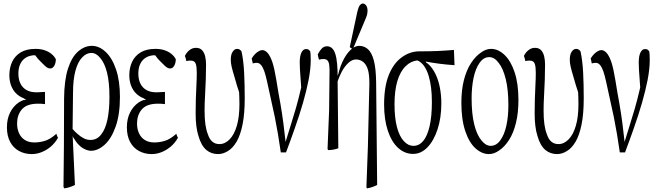

<svg xmlns="http://www.w3.org/2000/svg" viewBox="-20 -804 3699 1081"><path d="M85.4 -227.1Q99.1 -236.3 114.3 -241.2Q121.1 -238.8 127.4 -245.6Q120.6 -243.2 114.3 -250.5Q100.6 -255.4 88.9 -263.2Q61.5 -281.2 47.1 -311.5Q32.7 -341.8 32.7 -379.4Q32.7 -422.4 48.3 -455.8Q64 -489.3 96.4 -509Q128.9 -528.8 180.2 -528.8Q207.5 -528.8 230 -521.5Q252.4 -514.2 269 -501Q285.6 -487.8 294.4 -470.7Q294.4 -450.2 285.9 -434.3Q277.3 -418.5 262.7 -418.5Q254.9 -418.5 248 -422.1Q241.2 -425.8 231.9 -434.3Q222.7 -442.9 208.5 -457.5Q193.4 -470.7 178.2 -493.2Q177.2 -488.3 175.8 -493.2Q148.4 -492.2 128.9 -481.4Q106.9 -469.2 95.2 -446Q83.5 -422.9 83.5 -390.1Q83.5 -357.4 95 -333.7Q106.4 -310.1 129.2 -297.1Q151.9 -284.2 186 -284.2Q197.8 -284.2 208.7 -285.2Q219.7 -286.1 233.4 -286.6Q233.4 -247.1 233.4 -217.8Q218.3 -219.7 210 -220Q201.7 -220.2 193.4 -220.2Q127.9 -220.2 100.6 -185.1Q76.2 -154.3 76.2 -108.4Q76.2 -77.6 87.4 -53.5Q98.6 -29.3 120.4 -15.6Q142.1 -2 173.3 -2Q204.6 -2 234.4 -11.5Q264.2 -21 297.4 -50.8Q301.8 -34.7 306.6 -28.3Q289.1 2.4 265.1 22.2Q241.2 42 214.1 52.7Q187 63.5 158.7 63.5Q119.1 63.5 87.2 46.1Q55.2 28.8 37.1 -5.1Q19 -39.1 19 -86.9Q19 -134.8 36.9 -170.4Q54.7 -206.1 85.4 -227.1Z M456.1 35.2Q434.6 25.4 414.6 2Q406.7 -7.8 399.4 -20Q394.5 -23.9 389.2 -37.6Q395.5 105 401.9 237.3Q373 252 344.2 256.3Q340.8 257.3 337.4 248.5Q338.4 139.2 339.8 20Q340.3 -109.9 340.8 -250Q341.8 -352.5 362.8 -417.7Q383.8 -482.9 419.9 -514.4Q456.1 -545.9 497.1 -545.9Q538.6 -545.9 575.2 -511.5Q611.8 -477.1 633.5 -412.6Q655.3 -348.1 655.3 -258.3Q655.3 -159.2 631.1 -91.1Q606.9 -22.9 568.8 11.2Q531.2 44.9 492.2 44.9Q475.6 44.9 456.1 35.2ZM388.7 -77.6Q402.8 -61.5 416 -50.3Q434.6 -33.7 452.6 -24.9Q469.2 -16.1 489.7 -16.1Q525.9 -16.1 549.3 -46.4Q573.7 -76.7 585 -131.1Q596.2 -185.5 596.2 -258.3Q596.2 -341.3 582.5 -395.5Q568.8 -449.7 544.4 -477.5Q522 -505.9 493.9 -505.9Q465.8 -505.9 441.9 -480Q417.5 -454.1 404.3 -404.3Q391.1 -354.5 391.1 -280.8Q391.1 -280.8 388.7 -77.6Z M760.7 -227.1Q774.4 -236.3 789.6 -241.2Q796.4 -238.8 802.7 -245.6Q795.9 -243.2 789.6 -250.5Q775.9 -255.4 764.2 -263.2Q736.8 -281.2 722.4 -311.5Q708 -341.8 708 -379.4Q708 -422.4 723.6 -455.8Q739.3 -489.3 771.7 -509Q804.2 -528.8 855.5 -528.8Q882.8 -528.8 905.3 -521.5Q927.7 -514.2 944.3 -501Q960.9 -487.8 969.7 -470.7Q969.7 -450.2 961.2 -434.3Q952.6 -418.5 938 -418.5Q930.2 -418.5 923.3 -422.1Q916.5 -425.8 907.2 -434.3Q897.9 -442.9 883.8 -457.5Q868.7 -470.7 853.5 -493.2Q852.5 -488.3 851.1 -493.2Q823.7 -492.2 804.2 -481.4Q782.2 -469.2 770.5 -446Q758.8 -422.9 758.8 -390.1Q758.8 -357.4 770.3 -333.7Q781.7 -310.1 804.4 -297.1Q827.1 -284.2 861.3 -284.2Q873 -284.2 884 -285.2Q895 -286.1 908.7 -286.6Q908.7 -247.1 908.7 -217.8Q893.6 -219.7 885.3 -220Q877 -220.2 868.7 -220.2Q803.2 -220.2 775.9 -185.1Q751.5 -154.3 751.5 -108.4Q751.5 -77.6 762.7 -53.5Q773.9 -29.3 795.7 -15.6Q817.4 -2 848.6 -2Q879.9 -2 909.7 -11.5Q939.5 -21 972.7 -50.8Q977.1 -34.7 981.9 -28.3Q964.4 2.4 940.4 22.2Q916.5 42 889.4 52.7Q862.3 63.5 834 63.5Q794.4 63.5 762.5 46.1Q730.5 28.8 712.4 -5.1Q694.3 -39.1 694.3 -86.9Q694.3 -134.8 712.2 -170.4Q730 -206.1 760.7 -227.1Z M1021 -489.3Q1031.2 -509.8 1047.4 -522.2Q1063.5 -534.7 1083 -534.7Q1106 -534.7 1118.2 -521Q1130.4 -507.3 1135.3 -486.1Q1140.1 -464.8 1140.1 -441.4Q1140.1 -362.3 1134.3 -262.2Q1131.8 -220.2 1131.8 -181.2Q1131.8 -93.8 1149.9 -49.3Q1167.5 7.3 1215.3 7.3Q1247.1 7.3 1273.2 -19.8Q1299.3 -46.9 1313.7 -96.9Q1328.1 -147 1328.1 -217.8Q1328.1 -239.3 1327.4 -256.8Q1326.7 -274.4 1326.2 -285.2Q1314 -320.3 1301.8 -365.2Q1289.1 -406.7 1284.2 -428.2Q1279.3 -449.7 1279.3 -467.8Q1279.3 -497.1 1290 -512.9Q1300.8 -528.8 1314.9 -528.8Q1323.2 -528.8 1329.1 -525.1Q1335 -521.5 1339.8 -514.6Q1351.1 -463.4 1354.5 -395Q1357.9 -326.7 1357.9 -251Q1357.9 -164.1 1345.7 -103.5Q1333.5 -43 1312.3 -6.6Q1291 29.8 1263.2 46.4Q1235.8 63.5 1208 63.5Q1169.9 63.5 1142.6 41Q1112.3 15.6 1097.2 -39.1Q1081.5 -87.9 1081.5 -165Q1081.5 -241.2 1085.9 -326.2Q1087.9 -363.8 1087.9 -394.3Q1087.9 -424.8 1083 -442.4Q1077.1 -462.9 1053.2 -462.9Q1038.6 -462.9 1029.3 -460Q1024.9 -480 1021 -489.3Z M1397 -475.1Q1415.5 -504.4 1437.5 -516.1Q1448.2 -522 1456.5 -522Q1472.2 -522 1486.6 -506.1Q1501 -490.2 1513.7 -453.6Q1525.4 -417 1535.6 -355Q1546.9 -283.2 1558.6 -221.2Q1569.3 -158.2 1575.4 -110.8Q1581.5 -63.5 1587.9 -5.4Q1606.4 -66.9 1619.1 -106.4Q1631.8 -146 1646 -195.1Q1660.2 -244.1 1675.8 -311.5Q1672.4 -355 1668.9 -410.2Q1667.5 -434.1 1667.5 -451.2Q1667.5 -490.7 1678.2 -510.3Q1688 -527.8 1702.6 -527.8Q1712.9 -527.8 1717.5 -524.4Q1722.2 -521 1726.6 -515.6Q1728 -506.3 1728.8 -496.1Q1729.5 -485.8 1729.5 -465.3Q1729.5 -416.5 1717.3 -353Q1694.3 -235.8 1638.7 -78.6Q1613.8 -7.8 1590.3 54.2Q1590.3 54.2 1561 54.2Q1546.4 -50.3 1527.3 -145Q1506.3 -239.3 1483.9 -343.8Q1475.6 -381.8 1467.8 -403.8Q1451.2 -450.2 1426.3 -450.2Q1413.6 -450.2 1403.3 -446.8Q1400.4 -456.1 1397 -475.1Z M1769 -498Q1780.3 -519 1792 -531.2Q1803.7 -543.5 1821.3 -543.5Q1841.3 -543.5 1854.5 -527.1Q1867.7 -510.7 1874 -475.1Q1878.9 -447.8 1880.4 -407.2Q1880.9 -387.7 1880.9 -377.4Q1885.3 -386.7 1889.6 -405.8Q1897 -432.1 1907.2 -454.1Q1927.7 -498.5 1952.9 -522.2Q1978 -545.9 2001.5 -545.9Q2030.3 -545.9 2051.5 -527.1Q2072.8 -508.3 2084.7 -463.9Q2096.7 -419.4 2097.7 -340.8Q2100.6 -46.9 2103.5 237.3Q2075.2 252 2047.4 256.3Q2044.9 257.8 2043 249Q2047.4 140.1 2051.3 21.5Q2055.7 -149.4 2059.6 -330.1Q2059.6 -330.1 2059.6 -338.4Q2059.6 -381.3 2052.2 -409.2Q2043.5 -439.9 2025.6 -454.6Q2007.8 -469.2 1983.9 -469.2Q1962.4 -469.2 1941.7 -450.2Q1920.9 -431.2 1904.3 -400.4Q1891.1 -375.5 1880.9 -346.2Q1882.8 -152.8 1884.8 30.8Q1856.4 41 1828.6 41Q1826.2 42 1824.2 33.2Q1828.6 -69.8 1833 -182.6Q1834.5 -291 1835.4 -409.2Q1835.4 -437.5 1830.1 -453.1Q1823.7 -471.7 1802.2 -471.7Q1789.1 -471.7 1775.9 -468.3Q1772.5 -478 1769 -498ZM2049.3 -744.1Q2049.3 -729.5 2045.7 -717.8Q2042 -706.1 2032.2 -683.6Q2032.2 -683.6 1966.3 -526.4L1949.2 -538.6L1992.2 -739.3Q1998.5 -765.6 2006.6 -774.9Q2014.6 -784.2 2022.5 -784.2Q2033.2 -784.2 2041.3 -773.4Q2049.3 -762.7 2049.3 -744.1Z M2142.6 -215.8Q2142.6 -316.4 2169.2 -382.3Q2195.8 -448.2 2241.7 -481Q2286.1 -514.2 2340.3 -515.1Q2350.6 -515.1 2361.3 -515.1Q2446.8 -515.1 2535.6 -522.9Q2537.1 -475.1 2539.1 -437Q2456.1 -442.4 2376 -457.5Q2381.8 -447.3 2387.7 -446.8Q2413.6 -424.3 2431.2 -388.7Q2448.2 -354.5 2456.5 -311.3Q2464.8 -268.1 2464.8 -221.7Q2464.8 -140.1 2443.4 -75.4Q2421.9 -10.7 2386.2 25.9Q2350.6 62.5 2305.7 62.5Q2258.8 62.5 2221.7 28.8Q2184.6 -4.9 2163.6 -67.9Q2142.6 -130.9 2142.6 -215.8ZM2393.6 -376.5Q2383.8 -409.2 2367.2 -433.1Q2352.5 -453.6 2330.6 -463.9Q2330.1 -459 2329.6 -463.9Q2292 -459.5 2264.2 -431.6Q2233.4 -401.9 2217.3 -347.9Q2201.2 -293.9 2201.2 -217.5Q2201.2 -141.1 2214.8 -88.9Q2228.5 -36.6 2253.4 -9.8Q2277.3 17.1 2308.3 17.1Q2339.4 17.1 2362.3 -9.8Q2385.3 -36.6 2398.4 -91.8Q2411.6 -147 2411.6 -231.2Q2411.6 -315.4 2393.6 -376.5Z M2690.9 -13.2Q2714.8 17.1 2742.7 17.1Q2774.4 17.1 2796.9 -14.2Q2819.8 -45.4 2831.1 -97.2Q2842.3 -148.9 2842.3 -211.9Q2842.3 -298.8 2827.4 -359.1Q2812.5 -419.4 2787.1 -450.7Q2763.7 -482.4 2734.4 -482.4Q2702.6 -482.4 2680.2 -450.2Q2657.2 -418 2646.2 -365.5Q2635.3 -313 2635.3 -250Q2635.3 -163.1 2650.1 -103.3Q2665 -43.5 2690.9 -13.2ZM2790.5 43Q2761.7 63.5 2732.4 63.5Q2693.4 63.5 2657.5 31.5Q2621.6 -0.5 2599.6 -65.7Q2577.6 -130.9 2577.6 -226.1Q2577.6 -297.4 2592 -353.5Q2606.4 -409.7 2631.8 -448.5Q2657.2 -487.3 2687.5 -507.8Q2715.3 -528.8 2745.1 -528.8Q2784.2 -528.8 2819.8 -495.6Q2855.5 -462.4 2877.2 -397.9Q2898.9 -333.5 2898.9 -240.2Q2898.9 -168.9 2885 -112.1Q2871.1 -55.2 2846.2 -16.4Q2821.3 22.5 2790.5 43Z M2929.7 -489.3Q2939.9 -509.8 2956.1 -522.2Q2972.2 -534.7 2991.7 -534.7Q3014.6 -534.7 3026.9 -521Q3039.1 -507.3 3043.9 -486.1Q3048.8 -464.8 3048.8 -441.4Q3048.8 -362.3 3043 -262.2Q3040.5 -220.2 3040.5 -181.2Q3040.5 -93.8 3058.6 -49.3Q3076.2 7.3 3124 7.3Q3155.8 7.3 3181.9 -19.8Q3208 -46.9 3222.4 -96.9Q3236.8 -147 3236.8 -217.8Q3236.8 -239.3 3236.1 -256.8Q3235.4 -274.4 3234.9 -285.2Q3222.7 -320.3 3210.4 -365.2Q3197.8 -406.7 3192.9 -428.2Q3188 -449.7 3188 -467.8Q3188 -497.1 3198.7 -512.9Q3209.5 -528.8 3223.6 -528.8Q3231.9 -528.8 3237.8 -525.1Q3243.7 -521.5 3248.5 -514.6Q3259.8 -463.4 3263.2 -395Q3266.6 -326.7 3266.6 -251Q3266.6 -164.1 3254.4 -103.5Q3242.2 -43 3220.9 -6.6Q3199.7 29.8 3171.9 46.4Q3144.5 63.5 3116.7 63.5Q3078.6 63.5 3051.3 41Q3021 15.6 3005.9 -39.1Q2990.2 -87.9 2990.2 -165Q2990.2 -241.2 2994.6 -326.2Q2996.6 -363.8 2996.6 -394.3Q2996.6 -424.8 2991.7 -442.4Q2985.8 -462.9 2961.9 -462.9Q2947.3 -462.9 2938 -460Q2933.6 -480 2929.7 -489.3Z M3305.7 -475.1Q3324.2 -504.4 3346.2 -516.1Q3356.9 -522 3365.2 -522Q3380.9 -522 3395.3 -506.1Q3409.7 -490.2 3422.4 -453.6Q3434.1 -417 3444.3 -355Q3455.6 -283.2 3467.3 -221.2Q3478 -158.2 3484.1 -110.8Q3490.2 -63.5 3496.6 -5.4Q3515.1 -66.9 3527.8 -106.4Q3540.5 -146 3554.7 -195.1Q3568.8 -244.1 3584.5 -311.5Q3581.1 -355 3577.6 -410.2Q3576.2 -434.1 3576.2 -451.2Q3576.2 -490.7 3586.9 -510.3Q3596.7 -527.8 3611.3 -527.8Q3621.6 -527.8 3626.2 -524.4Q3630.9 -521 3635.3 -515.6Q3636.7 -506.3 3637.5 -496.1Q3638.2 -485.8 3638.2 -465.3Q3638.2 -416.5 3626 -353Q3603 -235.8 3547.4 -78.6Q3522.5 -7.8 3499 54.2Q3499 54.2 3469.7 54.2Q3455.1 -50.3 3436 -145Q3415 -239.3 3392.6 -343.8Q3384.3 -381.8 3376.5 -403.8Q3359.9 -450.2 3335 -450.2Q3322.3 -450.2 3312 -446.8Q3309.1 -456.1 3305.7 -475.1Z"/></svg>

Font: Scarab Serif
Style: Light
Weight: 300
Designer: John Roberts
Foundry: Scarab
Version: 1.0